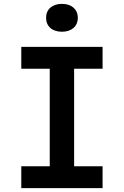

<svg xmlns="http://www.w3.org/2000/svg" viewBox="-20 -972 640 992"><path d="M300 -808C350 -808 382 -836 382 -880C382 -924 350 -952 300 -952C250 -952 218 -924 218 -880C218 -836 250 -808 300 -808ZM90 0H510V-113H363V-617H510V-730H90V-617H237V-113H90Z"/></svg>

Font: JetBrains Mono
Style: Bold
Weight: 558
Monospace: yes
Designer: Philipp Nurullin, Konstantin Bulenkov
Foundry: JetBrains
Version: Version 2.305